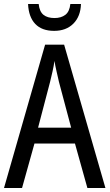

<svg xmlns="http://www.w3.org/2000/svg" viewBox="-20 -938 547 958"><path d="M416 0 354 -222H152L90 0H0L205 -715H300L506 0ZM274 -530Q269 -553 262 -582.5Q255 -612 252 -634Q248 -608 242 -581Q236 -554 230 -530L170 -301H335ZM384 -918Q382 -856 346 -820Q310 -784 250 -784Q189 -784 156 -818.5Q123 -853 120 -918H173Q177 -880 197 -864Q217 -848 252 -848Q285 -848 306 -864Q327 -880 331 -918Z"/></svg>

Font: Noto Sans Gurmukhi Condensed
Style: Regular
Weight: 400
Width: 3
Designer: Jelle Bosma - Monotype Design Team
Foundry: Monotype Imaging Inc.
Version: Version 2.004; ttfautohint (v1.8.4.7-5d5b)